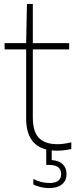

<svg xmlns="http://www.w3.org/2000/svg" viewBox="-20 -760 387 980"><path d="M244 7.5V57Q280.5 59.5 300 78Q319.5 96.5 319.5 128.5Q319.5 162 296.2 181Q273 200 231.5 200Q210 200 187.8 195Q165.5 190 150 181.5V153.5Q189 174 233 174Q292 174 292 128.5Q292 82 232 82H216V3Q113.5 -23 113.5 -155V-508H3.5V-540H113.5L117.5 -740H147.5V-540H333V-508H147.5V-161Q147.5 -88 178.8 -56Q210 -24 273 -24Q304 -24 344 -33.5V0.5Q307 9 271 9Q257 9 244 7.5Z"/></svg>

Font: Encode Sans Thin
Style: Regular
Weight: 250
Designer: Multiple Designers
Foundry: Impallari Type
Version: Version 2.000